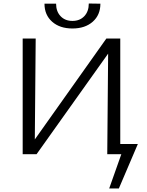

<svg xmlns="http://www.w3.org/2000/svg" viewBox="-20 -877 836 1092"><path d="M233 -856H299Q299 -812 324.5 -785Q350 -758 392 -758Q434 -758 459.5 -785Q485 -812 485 -857L551 -856Q551 -792 507.5 -753.5Q464 -715 392 -715Q320 -715 276.5 -753.5Q233 -792 233 -856ZM656 195H601L670 0H590L595 -572L188 0H109V-658H183L178 -84L585 -658H664V-58H764Z"/></svg>

Font: Ysabeau Infant
Style: Regular
Weight: 400
Designer: Christian Thalmann (Catharsis Fonts)
Version: Version 0.003